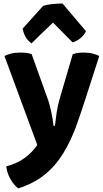

<svg xmlns="http://www.w3.org/2000/svg" viewBox="-20 -795 573 1063"><path d="M276.4 -98.6Q272.5 -134.8 263.7 -175.8Q254.9 -215.8 247.1 -239.3Q216.8 -324.2 155.3 -495.1Q148.4 -498 132.8 -501Q117.2 -503.9 93.8 -503.9Q61.5 -503.9 40 -498Q18.6 -493.2 4.9 -484.4Q65.4 -320.3 186.5 7.8Q159.2 47.9 117.2 79.1Q75.2 110.4 14.6 126Q18.6 162.1 37.1 195.3Q55.7 228.5 81.1 248Q168.9 219.7 227.5 171.9Q287.1 124 330.1 53.7Q369.1 -9.8 399.4 -89.8Q428.7 -170.9 456.1 -256.8Q480.5 -333 529.3 -484.4Q515.6 -493.2 494.1 -498Q472.7 -503.9 443.4 -503.9Q418.9 -503.9 405.3 -501Q391.6 -498 382.8 -495.1Q358.4 -411.1 308.6 -242.2Q300.8 -213.9 293.9 -173.8Q288.1 -133.8 284.2 -98.6Q281.2 -98.6 276.4 -98.6ZM105.5 -636.7Q109.4 -613.3 121.1 -591.8Q132.8 -570.3 154.3 -554.7Q193.4 -593.8 273.4 -669.9Q299.8 -642.6 381.8 -560.5Q406.2 -567.4 425.8 -584Q445.3 -599.6 456.1 -622.1Q413.1 -672.9 326.2 -775.4Q297.9 -775.4 268.6 -772.5Q238.3 -768.6 218.8 -762.7Q180.7 -720.7 105.5 -636.7Z"/></svg>

Font: cl
Style: Bold
Weight: 400
Designer: Mitja Miklavcic
Version: Version 7.504; 2011; Build 1021